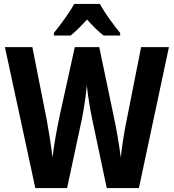

<svg xmlns="http://www.w3.org/2000/svg" viewBox="-20 -953 881 973"><path d="M486 -933H356C335 -893 285 -825 253 -786V-773H338C362 -792 390 -820 421 -854C451 -821 478 -793 505 -773H589V-786C552 -831 510 -889 486 -933ZM836 -714H695L622 -345C610 -288 598 -211 592 -155C584 -220 569 -306 557 -360L483 -714H359L281 -360C270 -309 254 -222 246 -155C240 -210 227 -291 217 -345L144 -714H5L159 0H320L395 -350C405 -399 416 -474 420 -520C426 -462 438 -393 447 -350L521 0H684Z"/></svg>

Font: Noto Sans Thai Looped Condensed
Style: Bold
Weight: 700
Width: 3
Designer: Sasikarn Vongin, Ben Mitchell
Foundry: The Fontpad Ltd
Version: Version 1.001